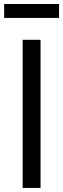

<svg xmlns="http://www.w3.org/2000/svg" viewBox="-39 -923 310 943"><path d="M160.2 -727.5V0H72.3V-727.5ZM251 -903.3V-835H-18.6V-903.3Z"/></svg>

Font: Inter Display
Style: Regular
Weight: 400
Designer: Rasmus Andersson
Foundry: rsms
Version: Version 4.001;git-9221beed3